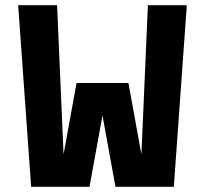

<svg xmlns="http://www.w3.org/2000/svg" viewBox="-20 -720 790 740"><path d="M425 0H650L700 -700H550L525 -125L475 -400H275L225 -125L200 -700H50L100 0H325L375 -275Z"/></svg>

Font: LS-VG5000 Bold
Style: Regular
Weight: 400
Designer: Justin Bihan, 2021
Foundry: Justin Bihan, 2021
Version: Version 1.000;Glyphs 3.1.2 (3151)